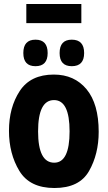

<svg xmlns="http://www.w3.org/2000/svg" viewBox="-20 -934 540 963"><path d="M388 -818V-914H112V-818ZM402 -668Q402 -735 340 -735Q279 -735 279 -668Q279 -602 340 -602Q402 -602 402 -668ZM219 -668Q219 -735 158 -735Q97 -735 97 -668Q97 -602 158 -602Q219 -602 219 -668ZM475 -273Q475 -413 414 -486.5Q353 -560 250 -560Q133 -560 79 -477.5Q25 -395 25 -278Q25 -163 77 -77Q129 9 253 9Q378 9 426.5 -76Q475 -161 475 -273ZM171 -275Q171 -432 251 -432Q329 -432 329 -275Q329 -118 252 -118Q171 -118 171 -275Z"/></svg>

Font: Noto Sans Mono UI Condensed ExtraBold
Style: Regular
Weight: 800
Width: 3
Designer: Monotype Design team
Foundry: Monotype Imaging Inc.
Version: 1.000